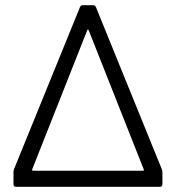

<svg xmlns="http://www.w3.org/2000/svg" viewBox="-20 -720 678 740"><path d="M42 0Q32 0 32 -10V-56Q32 -63 34 -68L288 -692Q291 -700 299 -700H339Q347 -700 350 -692L604 -67Q606 -62 606 -55V-10Q606 0 596 0ZM104 -67Q104 -66 104 -65Q104 -64 104.5 -63Q105 -62 107 -62H531Q533 -62 534 -63Q535 -64 535 -65Q535 -66 534 -67L322 -603Q321 -606 319 -606Q317 -606 316 -603Z"/></svg>

Font: LinhAnh
Style: Regular
Weight: 400
Designer: Jeremy Tribby
Foundry: Tribby Type
Version: Version 1.408